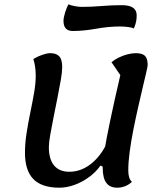

<svg xmlns="http://www.w3.org/2000/svg" viewBox="-20 -847 782 892"><path d="M256 25Q174 25 135 -15Q96 -55 96 -137Q96 -181 103.5 -229Q111 -277 121 -325Q131 -373 138.5 -416.5Q146 -460 146 -496Q146 -518 143 -537.5Q140 -557 135 -573Q155 -585 177 -592.5Q199 -600 213 -600Q242 -600 255.5 -585Q269 -570 269 -535Q269 -513 262.5 -475.5Q256 -438 247 -393Q238 -348 229 -303Q220 -258 213.5 -221Q207 -184 207 -164Q207 -107 231.5 -78Q256 -49 302 -49Q361 -49 411 -92.5Q461 -136 489 -212L482 -60L447 -78Q426 -48 394 -24.5Q362 -1 326 12Q290 25 256 25ZM524 25Q490 25 473.5 2Q457 -21 457 -70Q457 -97 465.5 -149Q474 -201 492 -287Q510 -373 539 -498L498 -558Q512 -570 531.5 -579.5Q551 -589 572 -594.5Q593 -600 611 -600Q641 -600 653.5 -587.5Q666 -575 666 -545Q666 -538 659.5 -510.5Q653 -483 643 -440.5Q633 -398 621.5 -347.5Q610 -297 599.5 -244Q589 -191 582.5 -142.5Q576 -94 576 -55Q576 -17 593 -2Q563 25 524 25ZM318 -703Q275 -703 275 -750Q275 -765 282.5 -789Q290 -813 298 -827Q309 -822 327.5 -818.5Q346 -815 361 -815Q405 -815 451.5 -819Q498 -823 546 -823Q615 -823 615 -776Q615 -761 612.5 -747.5Q610 -734 602 -715Q594 -719 575 -721.5Q556 -724 537 -724Q485 -724 426.5 -713.5Q368 -703 318 -703Z"/></svg>

Font: Lemonada
Style: Regular
Weight: 400
Designer: Mohamed Gaber (Arabic), Eduardo Tunni (Latin)
Foundry: Kief Type Foundry
Version: Version 4.005